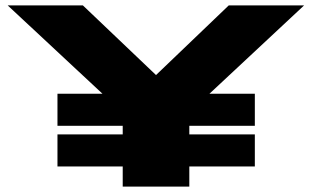

<svg xmlns="http://www.w3.org/2000/svg" viewBox="-20 -695 1162 715"><path d="M194 -226.5V-346H361.5L8.5 -675H288.5L561 -415.5L832 -675H1112.5L760 -346H929V-226.5H685V-194.5H929V-75H685V0H437V-75H194V-194.5H437V-226.5Z"/></svg>

Font: Anybody UltraExpanded ExtraBold
Style: Regular
Weight: 800
Width: 9
Designer: Tyler Finck
Foundry: Etcetera Type Company
Version: Version 1.010; ttfautohint (v1.8.3) -l 8 -r 50 -G 200 -x 14 